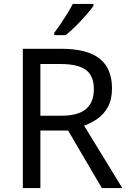

<svg xmlns="http://www.w3.org/2000/svg" viewBox="-20 -964 662 984"><path d="M294 -714Q427 -714 490.5 -663.5Q554 -613 554 -511Q554 -454 533 -416Q512 -378 479.5 -355.5Q447 -333 411 -320L607 0H502L329 -295H187V0H97V-714ZM289 -636H187V-371H294Q381 -371 421 -405.5Q461 -440 461 -507Q461 -577 419 -606.5Q377 -636 289 -636ZM459 -934Q447 -916 422 -887.5Q397 -859 368.5 -830.5Q340 -802 316 -784H258V-796Q273 -815 290.5 -841Q308 -867 325 -894.5Q342 -922 353 -944H459Z"/></svg>

Font: Noto Sans Lao
Style: Regular
Weight: 400
Designer: Monotype Design Team
Foundry: Monotype Imaging Inc.
Version: Version 2.003; ttfautohint (v1.8.4.7-5d5b)